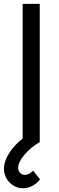

<svg xmlns="http://www.w3.org/2000/svg" viewBox="-38 -740 306 1000"><path d="M134.5 149C121 162.5 105.5 171 91.5 171C72.5 171 56.5 155.5 56.5 133.5C56.5 93.5 108 35.5 169 0V-720H80V-18.5C23 26.5 -17.5 85.5 -17.5 139C-17.5 192.5 25.5 240.5 82 240.5C114.5 240.5 147.5 224.5 170.5 194Z"/></svg>

Font: Hauora Medium
Style: Regular
Weight: 500
Designer: Wayne Shih
Foundry: WCYS
Version: Version 1.001;hotconv 1.0.109;makeotfexe 2.5.65596